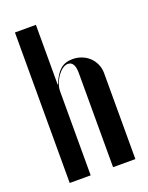

<svg xmlns="http://www.w3.org/2000/svg" viewBox="-134 -769 647 838"><g transform="rotate(-20 190.0 -349.5)"><path d="M141.2 -422 139.2 -422.2V-452.2V-699H41.8V0H139.2V-389.5Q139.2 -407 145.8 -424.9Q152.2 -442.8 162.6 -457.5Q173 -472.2 185.9 -481.8Q198.8 -491.2 211.5 -491.2Q227 -491.2 235.1 -477.9Q243.2 -464.5 243.2 -437.2V0H346.8V-399.8Q346.8 -421.5 338.2 -440.8Q329.8 -460 315.1 -474.1Q300.5 -488.2 280.2 -496.1Q260 -504 237.2 -504Q202.8 -504 180.4 -484.6Q158 -465.2 141.2 -422Z"/></g></svg>

Font: Moniqa Black
Style: Regular
Weight: 900
Designer: Rajesh Rajput
Foundry: Rajesh Rajput
Version: Version 1.000